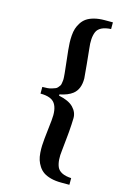

<svg xmlns="http://www.w3.org/2000/svg" viewBox="-124 -750 614 936"><g transform="rotate(15 182.5 -282.0)"><path d="M74.2 -265.1V-298.8Q88.9 -298.8 100.8 -299.8Q112.8 -300.8 121.8 -304Q130.9 -307.1 137.9 -309.6Q145 -312 149.7 -318.1Q154.3 -324.2 157.5 -328.1Q160.6 -332 161.9 -341.3Q163.1 -350.6 163.8 -355.5Q164.6 -360.4 163.8 -372.3Q163.1 -384.3 162.4 -390.4Q161.6 -396.5 160.2 -411.1L149.9 -504.9Q147.9 -525.4 147.2 -541.5Q146.5 -557.6 147.9 -577.9Q149.4 -598.1 154.3 -613.5Q159.2 -628.9 169.2 -644.3Q179.2 -659.7 193.8 -669.7Q208.5 -679.7 231.4 -685.8Q254.4 -691.9 284.2 -691.9H325.2V-658.2Q295.9 -656.7 277.8 -647.5Q259.8 -638.2 253.2 -622.6Q246.6 -606.9 245.1 -585.7Q243.7 -564.5 247.1 -539.1L254.9 -461.9Q260.7 -399.4 261.2 -391.6Q261.7 -336.9 229 -311.5Q206.1 -293.5 164.1 -285.2V-278.8Q214.8 -268.6 238 -244.6Q261.2 -220.7 260.5 -190.2Q259.8 -159.7 256.8 -122.6Q255.4 -108.9 254.9 -102.1L247.1 -24.9Q243.7 0.5 245.1 21.7Q246.6 43 253.2 58.6Q259.8 74.2 277.8 83.5Q295.9 92.8 325.2 94.2V127.9H284.2Q254.4 127.9 231.4 121.8Q208.5 115.7 193.8 105.7Q179.2 95.7 169.2 80.3Q159.2 64.9 154.3 49.6Q149.4 34.2 147.9 13.9Q146.5 -6.3 147.2 -22.5Q147.9 -38.6 149.9 -59.1L160.2 -152.8Q166.5 -209.5 147.9 -237.3Q129.4 -265.1 74.2 -265.1Z"/></g></svg>

Font: Linguistics Pro
Style: Bold
Weight: 700
Designer: Stefan Peev, Context Ltd
Foundry: Stefan Peev, Context Ltd
Version: Version 001.000